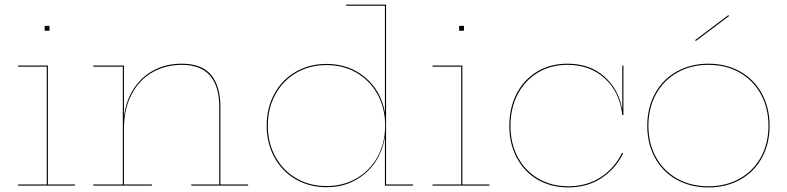

<svg xmlns="http://www.w3.org/2000/svg" viewBox="-20 -810 3436 838"><path d="M307 -5V0H59V-5H184V-519H59V-524H189V-5ZM196 -697V-676H175V-697Z M1063 -5V0H815V-5H937V-342Q937 -527 773 -527Q703 -527 645.5 -494.5Q588 -462 554.5 -398.5Q521 -335 521 -246V-5H643V0H387V-5H516V-519H387V-524H521V-307H522Q531 -373 564.5 -424Q598 -475 651.5 -503.5Q705 -532 773 -532Q861 -532 901.5 -483Q942 -434 942 -342V-5Z M1783 -5V0H1660V-209H1659Q1651 -154 1619 -104.5Q1587 -55 1532 -24Q1477 7 1405 7Q1330 7 1270.5 -27.5Q1211 -62 1177.5 -123.5Q1144 -185 1144 -262Q1144 -339 1177.5 -400.5Q1211 -462 1270.5 -496.5Q1330 -531 1405 -531Q1504 -531 1573.5 -472.5Q1643 -414 1660 -319V-785H1491V-790H1665V-5ZM1661 -262Q1661 -338 1628 -398Q1595 -458 1537 -492Q1479 -526 1405 -526Q1331 -526 1273 -492Q1215 -458 1182 -398Q1149 -338 1149 -262Q1149 -186 1182 -126Q1215 -66 1273 -32Q1331 2 1405 2Q1479 2 1537 -32Q1595 -66 1628 -126Q1661 -186 1661 -262Z M2116 -5V0H1868V-5H1993V-519H1868V-524H1998V-5ZM2005 -697V-676H1984V-697Z M2208 -261Q2208 -184 2240 -124Q2272 -64 2329.5 -30.5Q2387 3 2461 3Q2540 3 2601 -36Q2662 -75 2695 -143L2700 -141Q2666 -72 2604 -32Q2542 8 2461 8Q2385 8 2326.5 -26Q2268 -60 2235.5 -121.5Q2203 -183 2203 -261Q2203 -340 2235 -401.5Q2267 -463 2324.5 -497.5Q2382 -532 2457 -532Q2554 -532 2617 -476.5Q2680 -421 2695 -335H2696V-524H2701V-308H2696Q2685 -408 2620 -467.5Q2555 -527 2457 -527Q2384 -527 2327.5 -493Q2271 -459 2239.5 -398.5Q2208 -338 2208 -261Z M2805 -261Q2805 -339 2838.5 -401Q2872 -463 2933 -497.5Q2994 -532 3072 -532Q3150 -532 3211 -497.5Q3272 -463 3305.5 -401Q3339 -339 3339 -261Q3339 -183 3305.5 -121.5Q3272 -60 3211 -26Q3150 8 3072 8Q2994 8 2933 -26Q2872 -60 2838.5 -121.5Q2805 -183 2805 -261ZM3334 -261Q3334 -338 3301 -398.5Q3268 -459 3208.5 -493Q3149 -527 3072 -527Q2995 -527 2935.5 -493Q2876 -459 2843 -398.5Q2810 -338 2810 -261Q2810 -184 2843 -124Q2876 -64 2935.5 -30.5Q2995 3 3072 3Q3149 3 3208.5 -30.5Q3268 -64 3301 -124Q3334 -184 3334 -261ZM3162 -740 3017 -631 3014 -635 3159 -744Z"/></svg>

Font: Hepta Slab Hairline
Style: Regular
Weight: 400
Designer: Michael LaGattuta
Foundry: Michael LaGattuta
Version: Version 1.100; ttfautohint (v1.8) -l 8 -r 50 -G 200 -x 14 -D